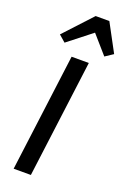

<svg xmlns="http://www.w3.org/2000/svg" viewBox="-189 -1085 768 1147"><g transform="rotate(20 195.0 -512.0)"><path d="M59.5 0 156 -747H265.5L169 0ZM87.5 -811.5 45 -848.5 208 -1024.5H295L389.5 -848.5L339 -815L238.5 -930Z"/></g></svg>

Font: Merriweather Sans Italic
Style: Regular
Weight: 400
Italic angle: -7.5°
Designer: Eben Sorkin
Foundry: Eben Sorkin
Version: Version 1.008; ttfautohint (v1.7.19-72a1) -l 8 -r 50 -G 200 